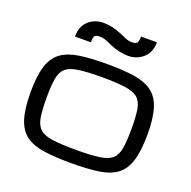

<svg xmlns="http://www.w3.org/2000/svg" viewBox="-137 -916 1057 1063"><g transform="rotate(20 391.0 -385.0)"><path d="M391.1 10.7Q296.9 10.7 231 1.2Q165 -8.3 124.5 -37.8Q84 -67.4 65.4 -126.5Q46.9 -185.5 46.9 -284.2Q46.9 -379.9 65.4 -437.5Q84 -495.1 124.5 -524.4Q165 -553.7 231 -563.5Q296.9 -573.2 391.1 -573.2Q485.8 -573.2 551.5 -563.5Q617.2 -553.7 657.7 -524.4Q698.2 -495.1 716.8 -437.5Q735.4 -379.9 735.4 -284.2Q735.4 -185.5 716.8 -126.5Q698.2 -67.4 657.7 -37.8Q617.2 -8.3 551.5 1.2Q485.8 10.7 391.1 10.7ZM641.6 -284.2Q641.6 -354 634.5 -396Q627.4 -438 603.5 -459.2Q579.6 -480.5 529.1 -487.8Q478.5 -495.1 391.1 -495.1Q304.2 -495.1 253.4 -487.8Q202.6 -480.5 178.7 -459.2Q154.8 -438 147.7 -396Q140.6 -354 140.6 -284.2Q140.6 -211.9 147.7 -168.5Q154.8 -125 178.7 -103.3Q202.6 -81.5 253.4 -74.5Q304.2 -67.4 391.1 -67.4Q478.5 -67.4 529.1 -74.5Q579.6 -81.5 603.5 -103.3Q627.4 -125 634.5 -168.5Q641.6 -211.9 641.6 -284.2ZM172.4 -655.3Q172.4 -715.8 208.3 -748.3Q244.1 -780.8 297.4 -780.8Q348.1 -780.8 404.3 -756.8Q420.4 -750 439.5 -741.7Q458.5 -733.4 478 -733.4Q501.5 -733.4 508.8 -742.4Q516.1 -751.5 516.1 -780.3H609.9Q609.9 -715.3 564.9 -681.6Q529.8 -655.3 484.9 -655.3Q433.6 -655.3 377.9 -678.7Q361.8 -685.5 342.8 -693.8Q323.7 -702.1 304.2 -702.1Q279.3 -702.1 272.7 -693.1Q266.1 -684.1 266.1 -655.3Z"/></g></svg>

Font: Michroma
Style: Regular
Weight: 400
Designer: Vernon Adams
Foundry: Vernon Adams
Version: Version 1.100; ttfautohint (v1.8.4.7-5d5b);gftools[0.9.29]